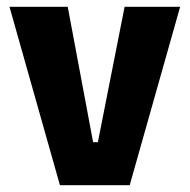

<svg xmlns="http://www.w3.org/2000/svg" viewBox="-20 -547 560 567"><path d="M157 0 8 -527H180L255 -127H269L348 -527H512L363 0Z"/></svg>

Font: Bricolage Grotesque 24pt SemiCondensed ExtraBold
Style: Regular
Weight: 800
Width: 4
Designer: Mathieu Triay
Foundry: Atelier Triay
Version: Version 1.001;gftools[0.9.33.dev8+g029e19f]